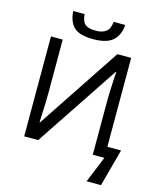

<svg xmlns="http://www.w3.org/2000/svg" viewBox="-155 -1030 1095 1325"><g transform="rotate(15 392.5 -367.5)"><path d="M383 -771Q285 -771 245 -808.5Q205 -846 200 -923H281Q286 -869 309.5 -850.5Q333 -832 385 -832Q430 -832 457 -851.5Q484 -871 489 -923H572Q566 -848 522 -809.5Q478 -771 383 -771ZM593 188 670 0H587V-388Q587 -417 588.5 -455Q590 -493 592 -530.5Q594 -568 596 -593H592L197 0H97V-714H181V-321Q181 -288 179.5 -249.5Q178 -211 176.5 -177Q175 -143 174 -122H178L571 -714H670V-79H768L696 188Z"/></g></svg>

Font: Go Noto Current
Style: Regular
Weight: 400
Designer: Monotype Design Team
Foundry: Monotype Imaging Inc.
Version: Version 2.007; ttfautohint (v1.8) -l 8 -r 50 -G 200 -x 14 -D